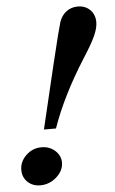

<svg xmlns="http://www.w3.org/2000/svg" viewBox="-55 -810 514 858"><g transform="rotate(-5 202.0 -381.0)"><path d="M128.5 -237 196 -521Q217.5 -610.5 228.5 -653.5Q239.5 -696.5 244 -710.5Q254 -739 275.8 -755.2Q297.5 -771.5 326.5 -771.5Q360.5 -771.5 382 -750Q403.5 -728.5 403.5 -694.5Q403.5 -669 388.2 -634.8Q373 -600.5 334 -540Q232 -379.5 182.5 -237ZM91.5 10Q57 10 34.5 -11.2Q12 -32.5 12 -66Q12 -103 41.2 -131Q70.5 -159 110 -159Q146.5 -159 171.2 -136.8Q196 -114.5 196 -82.5Q196 -58.5 181.2 -37.5Q166.5 -16.5 142.8 -3.2Q119 10 91.5 10Z"/></g></svg>

Font: Libre Caslon Text Bold
Style: Italic
Weight: 700
Italic angle: -22.583°
Designer: Pablo Impallari, Rodrigo Fuenzalida, Katja Schimmel
Foundry: Pablo Impallari, Rodrigo Fuenzalida
Version: Version 2.000